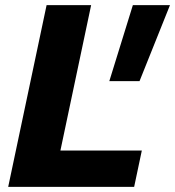

<svg xmlns="http://www.w3.org/2000/svg" viewBox="-20 -730 684 750"><path d="M12 0H504L534 -142H216L336 -710H162ZM407 -413H525L644 -710H499Z"/></svg>

Font: Geist ExtraBold
Style: Italic
Weight: 800
Italic angle: -12°
Designer: Basement.studio, Andrés Briganti, Mateo Zaragoza
Foundry: Basement.studio, Vercel, Andrés Briganti, Guido Ferreyra, Mateo Zaragoza
Version: Version 1.500